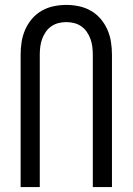

<svg xmlns="http://www.w3.org/2000/svg" viewBox="-20 -762 540 782"><path d="M64 0V-539Q64 -565 68 -591Q72 -617 82.5 -641Q93 -665 110 -685Q127 -705 149.5 -718Q172 -731 198 -736.5Q224 -742 250 -742Q276 -742 302 -736.5Q328 -731 350.5 -718Q373 -705 390 -685Q407 -665 417.5 -641Q428 -617 432 -591Q436 -565 436 -539V0H358V-539Q358 -555 356 -571.5Q354 -588 348.5 -603Q343 -618 334 -631.5Q325 -645 311.5 -654.5Q298 -664 282 -668Q266 -672 250 -672Q234 -672 218 -668Q202 -664 188.5 -654.5Q175 -645 166 -631.5Q157 -618 151.5 -603Q146 -588 144 -571.5Q142 -555 142 -539V0Z"/></svg>

Font: Moesevka
Style: Regular
Weight: 400
Monospace: yes
Designer: Belleve Invis
Foundry: Belleve Invis
Version: Version 32.5.0; ttfautohint (v1.8.4)